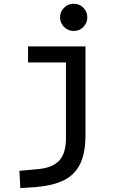

<svg xmlns="http://www.w3.org/2000/svg" viewBox="-20 -764 626 1019"><path d="M371.1 -599.6Q341.3 -599.6 320.1 -620.8Q298.8 -642.1 298.8 -671.9Q298.8 -702.1 320.1 -723.1Q341.3 -744.1 371.1 -744.1Q401.4 -744.1 422.4 -723.1Q443.4 -702.1 443.4 -671.9Q443.4 -642.1 422.4 -620.8Q401.4 -599.6 371.1 -599.6ZM87.9 234.4 83 142.6 180.7 133.8Q259.3 126.5 294.7 87.9Q330.1 49.3 330.1 -30.3V-432.6H128.9V-517.6H433.6V-45.9Q433.6 46.4 406.2 104.2Q378.9 162.1 320.8 191.7Q262.7 221.2 170.9 228.5Z"/></svg>

Font: Caskaydia Cove
Style: Regular
Weight: 400
Monospace: yes
Designer: Aaron Bell
Foundry: Saja Typeworks
Version: Version 4.300; ttfautohint (v1.8.3)